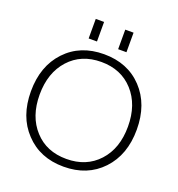

<svg xmlns="http://www.w3.org/2000/svg" viewBox="-163 -1065 1118 1207"><g transform="rotate(20 396.0 -461.0)"><path d="M183.6 -128.9Q263.7 -41 397 -41Q530.3 -41 611.3 -129.4Q692.4 -217.8 692.4 -364.3Q692.4 -510.7 611.3 -600.1Q530.3 -689.5 397 -689.5Q263.7 -689.5 182.6 -600.1Q101.6 -510.7 101.6 -364.3Q101.6 -217.8 183.6 -128.9ZM140.6 -93.8Q43 -196.3 43 -365.2Q43 -534.2 140.6 -637.7Q238.3 -741.2 397 -741.2Q555.7 -741.2 653.3 -637.7Q751 -534.2 751 -365.2Q751 -196.3 653.3 -92.8Q555.7 10.7 397 10.7Q238.3 10.7 140.6 -93.8ZM270.5 -800.8V-931.6H326.2V-800.8ZM467.8 -800.8V-931.6H523.4V-800.8Z"/></g></svg>

Font: Gen Shin Gothic Light
Style: Regular
Weight: 200
Designer: [Source Han Sans]
Ryoko NISHIZUKA  (kana & ideographs); Paul D. Hunt (Latin, Greek & Cyrillic); Wenlong ZHANG  (bopomofo
Version: Version 1.002.20150607